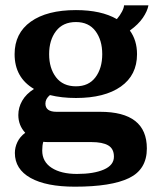

<svg xmlns="http://www.w3.org/2000/svg" viewBox="-20 -545 595 723"><path d="M533 14Q533 93 466 125.5Q399 158 262 158Q154 158 95 125Q36 92 36 31Q36 10 45.5 -10Q55 -30 75 -45Q49 -73 49 -112Q49 -140 63.5 -165.5Q78 -191 108 -210Q35 -253 35 -341Q35 -420 96 -463.5Q157 -507 266 -507Q361 -507 420 -473Q432 -487 439.5 -501.5Q447 -516 447 -525H539Q535 -503 518 -478Q501 -453 469 -430Q496 -393 496 -341Q496 -262 435 -219Q374 -176 266 -176Q212 -176 168 -187Q151 -173 151 -155Q151 -124 193 -124H357Q533 -124 533 14ZM165 -341Q165 -288 191 -254Q217 -220 266 -220Q314 -220 339.5 -254Q365 -288 365 -341Q365 -394 339.5 -428Q314 -462 266 -462Q217 -462 191 -428Q165 -394 165 -341ZM409 45Q409 15 387.5 2.5Q366 -10 324 -10H163Q149 -10 143 -11Q139 2 139 22Q139 64 174.5 87Q210 110 270 110Q333 110 371 93.5Q409 77 409 45Z"/></svg>

Font: Trirong SemiBold
Style: Regular
Weight: 600
Designer: Katatrad Team
Foundry: CadsonDemak
Version: Version 1.000